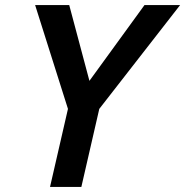

<svg xmlns="http://www.w3.org/2000/svg" viewBox="-20 -740 733 760"><path d="M178 0 249 -309 119 -720H254L334 -420L552 -720H693L373 -309L302 0Z"/></svg>

Font: Instrument Sans SemiCondensed SemiBold Italic
Style: Regular
Weight: 600
Width: 4
Italic angle: -13°
Designer: Rodrigo Fuenzalida
Foundry: fragTYPE
Version: Version 1.000; ttfautohint (v1.8.4.7-5d5b);gftools[0.9.28]